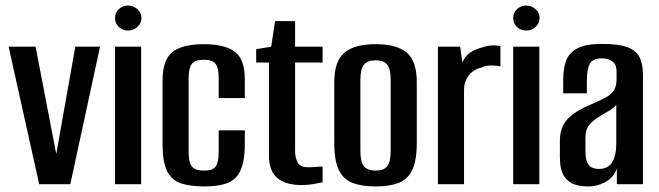

<svg xmlns="http://www.w3.org/2000/svg" viewBox="-20 -663 2370 691"><path d="M121 0 11 -495H108L183 -106H182L251 -495H340L233 0Z M394 0V-495H488V0ZM441 -553Q421 -553 407.5 -566Q394 -579 394 -598Q394 -617 407.5 -630Q421 -643 441 -643Q460 -643 474.5 -630Q489 -617 489 -598Q489 -579 474.5 -566Q460 -553 441 -553Z M716 8Q665 8 631.5 -3Q598 -14 581.5 -47Q565 -80 565 -145V-373Q565 -448 601 -476Q637 -504 713 -504Q789 -504 825 -477Q861 -450 861 -379V-310H767V-383Q767 -418 756 -433Q745 -448 713 -448Q682 -448 670.5 -433Q659 -418 659 -383V-116Q659 -79 670.5 -64Q682 -49 715 -49Q745 -49 756 -63.5Q767 -78 767 -116V-194H861V-145Q861 -81 844.5 -47.5Q828 -14 795.5 -3Q763 8 716 8Z M1063 3Q1041 3 1020 -2Q999 -7 983 -18.5Q967 -30 957.5 -50.5Q948 -71 948 -103V-438H902V-486L956 -495L970 -587H1042V-495H1141V-438H1042V-119Q1042 -96 1051 -78.5Q1060 -61 1090 -61Q1103 -61 1119.5 -62.5Q1136 -64 1141 -64V-7Q1136 -6 1113 -1.5Q1090 3 1063 3Z M1332 8Q1283 8 1249.5 -4.5Q1216 -17 1199.5 -51Q1183 -85 1183 -149V-367Q1183 -442 1219 -473Q1255 -504 1332 -504Q1408 -504 1444 -473.5Q1480 -443 1480 -367V-149Q1480 -85 1463.5 -51Q1447 -17 1414 -4.5Q1381 8 1332 8ZM1332 -49Q1361 -49 1373.5 -64.5Q1386 -80 1386 -120V-375Q1386 -414 1374 -430Q1362 -446 1332 -446Q1303 -446 1290 -430.5Q1277 -415 1277 -375V-120Q1277 -80 1290 -64.5Q1303 -49 1332 -49Z M1556 0V-495H1636L1644 -438Q1654 -463 1675 -475.5Q1696 -488 1718 -493Q1749 -504 1781 -497V-424Q1778 -425 1766 -426.5Q1754 -428 1739 -427Q1724 -426 1713 -420Q1684 -413 1667 -391.5Q1650 -370 1650 -338V0Z M1827 0V-495H1921V0ZM1874 -553Q1854 -553 1840.5 -566Q1827 -579 1827 -598Q1827 -617 1840.5 -630Q1854 -643 1874 -643Q1893 -643 1907.5 -630Q1922 -617 1922 -598Q1922 -579 1907.5 -566Q1893 -553 1874 -553Z M2096 8Q2071 8 2048.5 1Q2026 -6 2010.5 -28.5Q1995 -51 1995 -98V-157Q1995 -206 2023.5 -235.5Q2052 -265 2109 -288Q2142 -302 2161.5 -313Q2181 -324 2190 -339Q2199 -354 2199 -380V-405Q2199 -424 2191.5 -434Q2184 -444 2172.5 -448.5Q2161 -453 2146 -453Q2113 -453 2102.5 -433Q2092 -413 2092 -369V-327H2007V-378Q2007 -415 2017 -443.5Q2027 -472 2057 -488.5Q2087 -505 2146 -505Q2207 -505 2238.5 -493Q2270 -481 2282 -456.5Q2294 -432 2294 -394V0H2200V-57Q2190 -26 2160.5 -9Q2131 8 2096 8ZM2135 -55Q2169 -55 2183.5 -79.5Q2198 -104 2198 -148V-287Q2191 -275 2173 -265Q2155 -255 2138 -244Q2113 -229 2100 -212.5Q2087 -196 2087 -167V-120Q2087 -93 2093.5 -78.5Q2100 -64 2111.5 -59.5Q2123 -55 2135 -55Z"/></svg>

Font: Alumni Sans SemiBold
Style: Regular
Weight: 600
Designer: Robert E. Leuschke
Foundry: Robert E. Leuschke
Version: Version 1.018